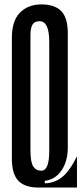

<svg xmlns="http://www.w3.org/2000/svg" viewBox="-20 -842 371 862"><path d="M157.8 -746.7Q134.4 -746.7 125.6 -731.1Q116.7 -715.6 116.7 -683.3V-167.8Q116.7 -113.3 129.4 -94.4Q142.2 -75.6 165.6 -75.6Q201.1 -75.6 201.1 -164.4V-654.4Q201.1 -746.7 157.8 -746.7ZM325.6 0H152.2Q92.2 0 62.8 -30Q33.3 -60 33.3 -130V-672.2Q33.3 -748.9 70 -785.6Q106.7 -822.2 165.6 -822.2Q225.6 -822.2 255 -792.2Q284.4 -762.2 284.4 -692.2V-181.1Q284.4 -117.8 256.1 -76.7Q227.8 -35.6 181.1 -30V-18.9Q223.3 -20 257.2 -45.6Q291.1 -71.1 325.6 -140Z"/></svg>

Font: Le Murmure
Style: Regular
Weight: 600
Width: 2
Designer: Jeremy Landes, Alexander Slobzheninov (Cyrillic)
Foundry: Velvetyne Type Foundry
Version: Version 1.0